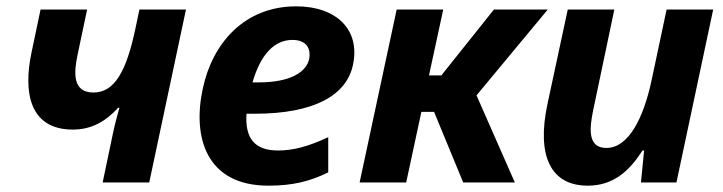

<svg xmlns="http://www.w3.org/2000/svg" viewBox="-20 -576 2283 606"><path d="M304 0H451L567 -546H420L407 -484C379 -352 342 -284 275 -284C208 -284 213 -347 225 -404L255 -546H108L79 -408C54 -288 71 -167 210 -167C269 -167 314 -193 353 -236H357C349 -208 341 -178 335 -148Z M827 10C905 10 959 -4 1016 -32V-143C952 -113 904 -101 858 -101C783 -101 753 -140 758 -217H784C973 -217 1074 -276 1094 -371C1118 -482 1042 -556 915 -556C751 -556 650 -439 620 -296C587 -144 630 10 827 10ZM903 -450C952 -450 961 -417 956 -391C948 -350 899 -316 797 -316H777C803 -406 847 -450 903 -450Z M1115 0H1262L1310 -223H1350L1442 0H1605L1484 -275L1709 -546H1539L1373 -338H1334L1379 -546H1232Z M1835 10C1916 10 1966 -36 2008 -101H2013L2003 0H2115L2231 -546H2084L2036 -320C2011 -204 1964 -109 1894 -109C1833 -109 1841 -173 1852 -227L1919 -546H1772L1708 -248C1673 -84 1718 10 1835 10Z"/></svg>

Font: Noto Sans
Style: Bold Italic
Weight: 700
Italic angle: -12°
Designer: Monotype Design Team
Foundry: Monotype Imaging Inc.
Version: Version 2.013